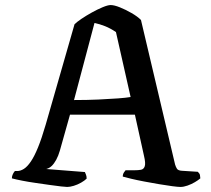

<svg xmlns="http://www.w3.org/2000/svg" viewBox="-20 -740 835 760"><path d="M246 0Q241 0 222 -2Q203 -4 176 -8Q149 -12 120.5 -16Q92 -20 67 -25Q42 -30 27 -34Q27 -43 31 -51Q35 -59 39 -63H48Q61 -63 74.5 -71.5Q88 -80 102 -100.5Q116 -121 130.5 -156.5Q145 -192 161 -247L275 -644Q284 -653 302.5 -665.5Q321 -678 343.5 -690.5Q366 -703 386.5 -711.5Q407 -720 418 -720Q432 -720 454.5 -711Q477 -702 500.5 -688.5Q524 -675 538 -661L673 -89Q676 -79 680.5 -72Q685 -65 700 -64L763 -60Q766 -56 769 -53Q772 -50 773 -34Q765 -27 751.5 -19Q738 -11 722.5 -5.5Q707 0 694 0Q685 0 662 -3Q639 -6 609.5 -11Q580 -16 551 -21.5Q522 -27 499 -32.5Q476 -38 466 -41Q466 -51 471 -58Q476 -65 477 -66H511Q527 -66 538 -68Q549 -70 553 -82Q557 -94 550 -123L514 -286H257L217 -144Q211 -123 202.5 -107.5Q194 -92 184.5 -83Q175 -74 163 -71L316 -59Q317 -56 320 -49.5Q323 -43 323 -33Q315 -25 301 -17Q287 -9 272 -4.5Q257 0 246 0ZM273 -344Q325 -344 369.5 -346Q414 -348 447 -350.5Q480 -353 497 -356L439 -613Q417 -628 395.5 -636.5Q374 -645 354 -649Z"/></svg>

Font: Texturina 12pt Medium
Style: Regular
Weight: 500
Designer: Guillermo Torres Carreño
Foundry: Omnibus-Type
Version: Version 1.002